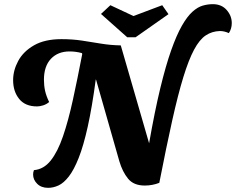

<svg xmlns="http://www.w3.org/2000/svg" viewBox="-20 -878 1133 922"><path d="M211 24Q178 24 158.5 4.5Q139 -15 139 -40Q139 -51 143 -61Q190 -65 223.5 -107Q257 -149 282.5 -223.5Q308 -298 330 -398.5Q352 -499 375 -619L373 -623Q345 -631 314 -631Q258 -631 224.5 -595.5Q191 -560 191 -495Q191 -467 196.5 -442Q202 -417 216 -388Q203 -377 187 -372Q171 -367 158 -367Q101 -367 72 -403Q43 -439 43 -493Q43 -540 67.5 -585.5Q92 -631 143.5 -660.5Q195 -690 275 -690Q328 -690 374 -683Q420 -676 465 -668.5Q510 -661 560 -660L696 -190Q723 -344 749.5 -453.5Q776 -563 802 -636.5Q828 -710 853.5 -754.5Q879 -799 904 -821.5Q929 -844 953.5 -851Q978 -858 1002 -858Q1044 -858 1068.5 -830Q1093 -802 1093 -767Q1093 -740 1079 -719Q1057 -729 1036 -729Q998 -728 968 -708Q938 -688 912 -639.5Q886 -591 860.5 -508Q835 -425 807 -299.5Q779 -174 745 0Q712 13 675 13Q622 13 595 -20Q568 -53 553 -104L442 -493L440 -497Q422 -363 401.5 -270.5Q381 -178 358 -120Q335 -62 310.5 -30.5Q286 1 261 12.5Q236 24 211 24ZM591 -699 465 -811 510 -853 621 -801 759 -853 789 -810 631 -699Z"/></svg>

Font: Sansita Swashed SemiBold
Style: Regular
Weight: 600
Designer: Pablo Cosgaya
Foundry: Omnibus-Type
Version: Version 1.003; ttfautohint (v1.8.3)